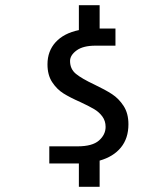

<svg xmlns="http://www.w3.org/2000/svg" viewBox="-20 -720 604 740"><path d="M284 -90H170V-156H279Q336 -156 361.5 -178.5Q387 -201 387 -231Q387 -254 374.5 -271Q362 -288 343.5 -299Q325 -310 291 -326Q250 -344 224.5 -360Q199 -376 181 -403.5Q163 -431 163 -472Q163 -523 194.5 -557.5Q226 -592 284 -604V-700H364V-610H425V-544H348Q300 -544 275 -525.5Q250 -507 250 -485Q250 -454 272.5 -435.5Q295 -417 344 -394Q386 -374 412 -357Q438 -340 456.5 -311.5Q475 -283 475 -241Q475 -187 446 -151.5Q417 -116 364 -101V0H284Z"/></svg>

Font: Homenaje
Style: Regular
Weight: 400
Designer: Constanza Artigas Preller, Agustina Mingote
Foundry: Constanza Artigas Preller, Agustina Mingote
Version: Version 1.100